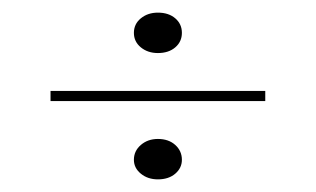

<svg xmlns="http://www.w3.org/2000/svg" viewBox="-20 -452 500 304"><path d="M230 -232Q247 -232 257.5 -222.5Q268 -213 268 -199Q268 -186 257.5 -177Q247 -168 230 -168Q214 -168 203 -177Q192 -186 192 -199Q192 -213 203 -222.5Q214 -232 230 -232ZM230 -432Q247 -432 257.5 -423Q268 -414 268 -400Q268 -386 257.5 -377Q247 -368 230 -368Q214 -368 203 -377Q192 -386 192 -400Q192 -414 203 -423Q214 -432 230 -432ZM60 -292V-308H400V-292Z"/></svg>

Font: Kalnia Thin
Style: Regular
Weight: 100
Version: Version 1.105